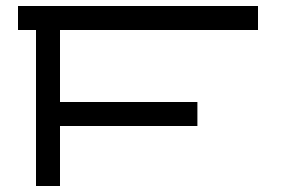

<svg xmlns="http://www.w3.org/2000/svg" viewBox="-20 -620 960 640"><path d="M638 -280H180V-520H840V-600H40V-520H100V0H180V-200H638Z"/></svg>

Font: KetosagCBd
Style: Regular
Weight: 500
Designer: gluk
Foundry: gluk
Version: Version 00.0024